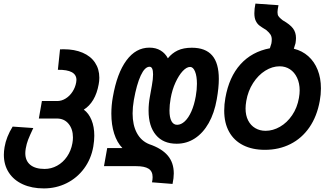

<svg xmlns="http://www.w3.org/2000/svg" viewBox="-20 -825 1840 1070"><path d="M1.5 37.5Q1.5 18.5 5.5 -5.5Q15 -62 50.5 -119.5L165.5 -111.5Q145 -68 136.5 -45.8Q128 -23.5 123.5 2.5Q121 17.5 121 28.5Q121 71 149 93.8Q177 116.5 228.5 116.5Q265.5 116.5 298.2 98.5Q331 80.5 353.5 47.8Q376 15 383.5 -27Q386.5 -43.5 386.5 -59Q386.5 -105.5 362.2 -135Q338 -164.5 297 -164.5H196.5L213.5 -262H299.5Q323.5 -262 346 -276Q368.5 -290 384 -313.8Q399.5 -337.5 404.5 -365.5Q406 -373 406 -379.5Q406 -437.5 302.5 -436L314.5 -550Q321.5 -550.5 335 -550.5Q395.5 -550.5 440.5 -531.2Q485.5 -512 509.5 -476Q533.5 -440 533.5 -392Q533.5 -373 530 -355.5Q521 -305 499.8 -269.2Q478.5 -233.5 447 -214Q474.5 -194 490 -156.2Q505.5 -118.5 505.5 -68.5Q505.5 -41.5 500 -8.5Q488 60.5 448.8 113.8Q409.5 167 351 196Q292.5 225 224 225Q157.5 225 107 202Q56.5 179 29 136.5Q1.5 94 1.5 37.5Z M830.5 162Q830.5 129.5 808 115.2Q785.5 101 739 101H559.5L577.5 0H662Q632 -31 616.2 -80.5Q600.5 -130 600.5 -191.5Q600.5 -239 609 -285Q632 -417 684.5 -488.2Q737 -559.5 812.5 -559.5Q849 -559.5 875.2 -543.5Q901.5 -527.5 915.5 -500Q938 -528.5 970.2 -543.8Q1002.5 -559 1049 -559Q1125 -559 1162.2 -516.2Q1199.5 -473.5 1199.5 -385Q1199.5 -336.5 1188 -271.5Q1174.5 -194.5 1143 -139Q1111.5 -83.5 1066 -53.8Q1020.5 -24 964.5 -24Q889.5 -24 848.8 -72.8Q808 -121.5 808 -208.5Q808 -246.5 815 -284.5L826.5 -349Q833 -384.5 833 -410.5Q833 -453 813.5 -453Q787 -453 764.2 -403.8Q741.5 -354.5 726 -268Q719 -227 719 -193Q719 -128 742.8 -83.8Q766.5 -39.5 811.5 -21.5Q881 2 914.8 41.8Q948.5 81.5 948.5 141.5Q948.5 167.5 941.5 200L827 191Q830.5 176.5 830.5 162ZM1071 -288.5Q1077.5 -325.5 1077.5 -358Q1077.5 -400.5 1067 -426.2Q1056.5 -452 1039.5 -452Q1020 -452 998.2 -428.8Q976.5 -405.5 958 -365.2Q939.5 -325 931 -276.5Q924.5 -239.5 924.5 -209Q924.5 -170.5 935.5 -150Q946.5 -129.5 967 -129.5Q989 -129.5 1009.8 -148.8Q1030.5 -168 1046.5 -204Q1062.5 -240 1071 -288.5Z M1229.5 -208.5Q1229.5 -243.5 1236 -279.5Q1256.5 -396 1320 -466.5Q1383.5 -537 1484 -556L1492.5 -583Q1494.5 -594.5 1494.5 -605Q1494.5 -620.5 1487.8 -631.8Q1481 -643 1464 -657.5Q1438.5 -673 1426 -682.5Q1413.5 -692 1405.5 -708.5Q1397.5 -725 1397.5 -751Q1397.5 -776.5 1403.5 -805L1532 -796Q1526.5 -769.5 1526.5 -757.5Q1526.5 -743 1531.5 -735.5Q1536.5 -728 1544.5 -721.2Q1552.5 -714.5 1555.5 -712Q1596 -689 1612.8 -666.8Q1629.5 -644.5 1629.5 -613Q1629.5 -602 1627 -584.5L1617.5 -553.5Q1664 -542 1698 -511.8Q1732 -481.5 1750.2 -435.8Q1768.5 -390 1768.5 -332.5Q1768.5 -298 1762 -262.5Q1746.5 -176.5 1704.2 -115.2Q1662 -54 1598.2 -22Q1534.5 10 1456.5 10Q1386 10 1335 -15.8Q1284 -41.5 1256.8 -90.5Q1229.5 -139.5 1229.5 -208.5ZM1646 -279.5Q1650 -302.5 1650 -321Q1650 -361 1635.5 -391.8Q1621 -422.5 1595.8 -439Q1570.5 -455.5 1538.5 -455.5Q1497.5 -455.5 1458.2 -431Q1419 -406.5 1390.5 -362.2Q1362 -318 1352.5 -262.5Q1348.5 -238.5 1348.5 -220.5Q1348.5 -181.5 1363 -153.5Q1377.5 -125.5 1402.8 -110.8Q1428 -96 1460 -96Q1501 -96 1540.2 -118.5Q1579.5 -141 1608 -182.8Q1636.5 -224.5 1646 -279.5Z"/></svg>

Font: JuliaMono BoldItalic
Style: Regular
Weight: 700
Italic angle: -9°
Monospace: yes
Designer: cormullion
Foundry: corm
Version: Version 0.049; ttfautohint (v1.8.4)